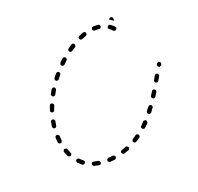

<svg xmlns="http://www.w3.org/2000/svg" viewBox="-127 -710 893 868"><g transform="rotate(-30 319.0 -275.5)"><path d="M245 7Q249 4 249 0Q249 -2 248 -4Q247 -6 246 -7Q245 -9 243 -9Q241 -10 239 -10Q229 -11 219 -12Q214 -12 211 -10Q208 -7 207 -3Q207 -1 208 1Q208 3 210 4Q211 6 213 7Q214 8 216 8Q227 9 238 10Q242 10 245 7ZM317 2Q318 1 319 -1Q320 -2 321 -4Q321 -6 321 -8Q320 -12 316 -14Q313 -17 309 -16Q299 -14 289 -12Q287 -12 285 -11Q283 -10 282 -9Q281 -7 280 -5Q280 -3 280 -1Q281 3 284 5Q287 8 291 7Q302 6 313 4Q315 3 317 2ZM172 -4Q175 -6 177 -10Q178 -12 177 -14Q177 -16 176 -17Q176 -19 174 -21Q173 -22 171 -23Q161 -26 152 -30Q149 -32 145 -31Q141 -30 139 -26Q137 -22 138 -18Q140 -15 143 -13Q153 -8 164 -4Q168 -2 172 -4ZM389 -26Q390 -30 389 -34Q388 -36 386 -37Q385 -38 383 -39Q381 -40 379 -40Q377 -39 375 -39Q366 -34 356 -30Q355 -30 353 -28Q352 -27 351 -25Q350 -23 350 -21Q350 -19 351 -17Q352 -13 356 -12Q360 -10 364 -12Q374 -16 384 -21Q388 -22 389 -26ZM106 -42Q111 -42 114 -45Q115 -46 116 -48Q117 -50 117 -52Q117 -54 116 -55Q115 -57 114 -59Q107 -66 102 -74Q99 -78 95 -78Q91 -79 88 -77Q84 -74 84 -70Q83 -66 85 -63Q92 -53 99 -45Q102 -42 106 -42ZM451 -66Q452 -70 450 -73Q448 -75 447 -76Q445 -77 443 -77Q441 -78 439 -77Q437 -77 436 -76Q427 -69 419 -63Q415 -61 414 -57Q414 -53 416 -50Q417 -48 419 -47Q420 -46 422 -45Q424 -45 426 -45Q428 -46 430 -47Q439 -53 448 -59Q451 -62 451 -66ZM507 -115Q507 -119 504 -122Q501 -125 497 -125Q493 -125 490 -122Q482 -115 474 -108Q473 -106 472 -105Q471 -103 471 -101Q471 -99 472 -97Q472 -95 474 -94Q476 -90 481 -90Q485 -90 488 -93Q496 -100 504 -108Q507 -111 507 -115ZM64 -109Q65 -107 67 -106Q69 -105 71 -105Q73 -105 75 -105Q78 -106 81 -110Q83 -114 81 -118Q79 -127 77 -137Q77 -139 76 -141Q74 -143 73 -144Q71 -145 69 -145Q67 -146 65 -146Q61 -145 59 -141Q56 -138 57 -134Q59 -123 62 -112Q63 -110 64 -109ZM556 -168Q556 -173 553 -175Q550 -178 546 -178Q542 -178 539 -174Q532 -166 525 -159Q524 -157 523 -155Q522 -153 522 -151Q522 -149 523 -148Q524 -146 526 -144Q529 -142 533 -142Q537 -142 540 -145Q547 -153 554 -161Q557 -164 556 -168ZM57 -180Q60 -177 64 -177Q66 -177 68 -177Q69 -178 71 -180Q72 -181 73 -183Q74 -184 74 -186Q75 -197 76 -207Q76 -211 74 -214Q71 -218 67 -218Q63 -219 60 -216Q57 -213 56 -209Q55 -198 54 -187Q54 -183 57 -180ZM603 -224Q603 -228 600 -231Q598 -232 596 -233Q594 -234 592 -233Q591 -233 589 -232Q587 -231 586 -230L572 -213Q571 -212 570 -210Q570 -208 570 -206Q570 -204 571 -202Q572 -201 573 -199Q577 -197 581 -197Q585 -197 587 -201L601 -217Q604 -220 603 -224ZM68 -254Q70 -250 74 -249Q78 -248 81 -250Q85 -252 86 -256Q89 -265 93 -275Q94 -279 92 -283Q91 -287 87 -288Q83 -289 79 -288Q75 -286 74 -282Q70 -272 67 -261Q66 -257 68 -254ZM638 -265Q638 -269 635 -272Q633 -273 631 -274Q630 -275 628 -274Q626 -274 624 -273Q622 -273 621 -271L619 -269Q616 -266 617 -262Q617 -258 620 -255Q621 -254 623 -253Q625 -252 627 -253Q629 -253 631 -254Q633 -255 634 -256L636 -258Q638 -261 638 -265ZM95 -322Q96 -319 100 -317Q101 -316 103 -315Q105 -315 107 -316Q109 -316 111 -318Q112 -319 113 -321Q118 -330 124 -339Q125 -340 125 -342Q125 -344 125 -346Q124 -348 123 -350Q122 -351 120 -352Q117 -354 113 -354Q109 -353 107 -349Q101 -340 96 -330Q94 -326 95 -322ZM135 -385Q135 -381 139 -378Q142 -375 146 -376Q150 -376 153 -380Q159 -388 166 -396Q169 -399 168 -403Q168 -407 165 -410Q162 -412 158 -412Q154 -412 151 -409Q144 -400 137 -392Q134 -389 135 -385ZM184 -439Q184 -435 187 -432Q188 -431 190 -430Q192 -429 194 -429Q196 -429 198 -430Q200 -430 201 -432Q209 -439 217 -446Q220 -448 220 -452Q220 -457 218 -460Q215 -463 211 -463Q207 -463 204 -461Q195 -454 187 -446Q184 -444 184 -439ZM241 -486Q240 -482 243 -479Q244 -477 245 -476Q247 -475 249 -475Q251 -474 253 -475Q255 -475 257 -476Q265 -482 274 -488Q278 -490 278 -494Q279 -498 277 -501Q275 -505 271 -506Q267 -507 263 -505Q254 -499 245 -493Q242 -490 241 -486ZM519 -531Q515 -531 512 -528Q509 -525 509 -521Q509 -517 512 -514Q520 -506 524 -499Q526 -496 530 -495Q534 -494 538 -496Q539 -497 540 -499Q542 -500 542 -502Q543 -504 542 -506Q542 -508 541 -510Q535 -519 526 -528Q523 -531 519 -531ZM306 -528Q305 -526 304 -524Q304 -522 304 -520Q304 -518 305 -517Q306 -513 310 -512Q314 -510 318 -512Q328 -517 337 -520Q341 -522 342 -526Q344 -530 342 -533Q342 -535 340 -537Q339 -538 337 -539Q335 -540 333 -540Q331 -540 329 -539Q319 -535 309 -530Q308 -529 306 -528ZM551 -552Q553 -549 552 -545L550 -535Q546 -540 541 -544Q538 -548 533 -550Q534 -554 538 -556Q541 -558 545 -557Q549 -556 551 -552ZM373 -551Q371 -547 372 -543Q373 -541 374 -540Q375 -538 377 -537Q378 -536 380 -536Q382 -536 384 -536Q395 -538 404 -540Q408 -541 411 -544Q413 -547 413 -551Q412 -556 409 -558Q405 -560 401 -560Q391 -558 380 -555Q376 -554 373 -551ZM448 -559Q445 -556 444 -552Q444 -550 444 -548Q445 -546 446 -545Q447 -543 449 -542Q451 -541 453 -541Q463 -540 472 -537Q476 -536 480 -538Q483 -539 484 -543Q486 -547 484 -551Q482 -555 478 -556Q467 -559 455 -561Q451 -561 448 -559Z"/></g></svg>

Font: FRB American Cursive Dashed Light
Style: Italic
Weight: 300
Italic angle: -25°
Version: Version 2.0;Modular Font Editor K font №1